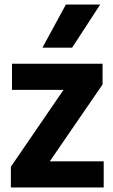

<svg xmlns="http://www.w3.org/2000/svg" viewBox="-20 -828 499 848"><path d="M28 0V-91.5L260.5 -431H33V-546.5H433V-455L200 -115.5H438V0ZM167.5 -617.5 271 -808H422.5L298.5 -617.5Z"/></svg>

Font: Encode Sans Semi Condensed
Style: Bold
Weight: 700
Width: 4
Designer: Multiple Designers
Foundry: Impallari Type
Version: Version 3.000; ttfautohint (v1.8.3) -l 8 -r 50 -G 200 -x 14 